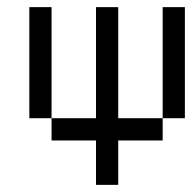

<svg xmlns="http://www.w3.org/2000/svg" viewBox="-20 -395 540 540"><path d="M250 0Q250 0 250 125H312.5Q312.5 125 312.5 0H437.5V-62.5H312.5V-375H250V-62.5H125V0ZM125 -62.5V-375H62.5V-62.5ZM437.5 -62.5H500V-375H437.5Z"/></svg>

Font: BFUnifontExMono
Style: Regular
Weight: 500
Version: Version 15.0.06